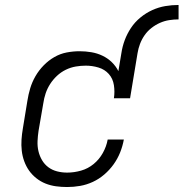

<svg xmlns="http://www.w3.org/2000/svg" viewBox="-20 -744 738 772"><path d="M250 8Q227 8 205 5Q183 2 163 -6Q143 -14 126 -27.5Q109 -41 97 -58Q85 -75 77.5 -95.5Q70 -116 67.5 -138Q65 -160 66.5 -182.5Q68 -205 72 -228L90 -338Q94 -364 101.5 -389Q109 -414 122.5 -437.5Q136 -461 155.5 -481Q175 -501 198.5 -514.5Q222 -528 248 -533Q274 -538 300 -538Q324 -538 347.5 -534Q371 -530 392 -520Q413 -510 429.5 -494Q446 -478 456 -458L468 -530Q472 -557 481.5 -582.5Q491 -608 506.5 -631.5Q522 -655 544.5 -673.5Q567 -692 592.5 -703.5Q618 -715 644.5 -719.5Q671 -724 698 -724V-666Q679 -666 660 -663Q641 -660 623 -652Q605 -644 589 -631.5Q573 -619 561.5 -602.5Q550 -586 543 -567.5Q536 -549 533 -530L503 -349H438Q442 -375 438 -401.5Q434 -428 417.5 -446.5Q401 -465 376 -472.5Q351 -480 325 -480Q305 -480 284.5 -476.5Q264 -473 244.5 -463.5Q225 -454 209 -439Q193 -424 181.5 -406Q170 -388 163.5 -368.5Q157 -349 154 -328L135 -218Q132 -198 131 -177Q130 -156 134.5 -136.5Q139 -117 149 -100Q159 -83 174.5 -71.5Q190 -60 209.5 -55Q229 -50 250 -50Q278 -50 306 -58Q334 -66 356.5 -84.5Q379 -103 393.5 -129Q408 -155 413 -183H478Q473 -156 463 -131Q453 -106 437 -83.5Q421 -61 399.5 -42.5Q378 -24 353 -12.5Q328 -1 302 3.5Q276 8 250 8Z"/></svg>

Font: Iosevka Curly Slab LtExObl
Style: Regular
Weight: 300
Width: 7
Italic angle: -9°
Monospace: yes
Designer: Belleve Invis
Foundry: Belleve Invis
Version: Version 11.1.0; ttfautohint (v1.8.3)